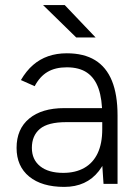

<svg xmlns="http://www.w3.org/2000/svg" viewBox="-20 -721 541 753"><path d="M386 0 381 -75V-268Q381 -332 366.5 -373.5Q352 -415 321.5 -436Q291 -457 242 -457Q197 -457 166.5 -439Q136 -421 116 -383L62 -407Q83 -443 109.5 -466Q136 -489 169 -500.5Q202 -512 242 -512Q309 -512 353 -485Q397 -458 419 -404Q441 -350 441 -268V0ZM232 12Q144 12 94.5 -28.5Q45 -69 45 -141Q45 -215 94.5 -256Q144 -297 232 -297H382V-242H240Q168 -242 136.5 -215.5Q105 -189 105 -141Q105 -95 137.5 -69Q170 -43 228 -43Q276 -43 310.5 -62.5Q345 -82 363 -120Q381 -158 381 -214H416Q416 -112 367.5 -50Q319 12 232 12ZM279 -574 149 -701H234L355 -574Z"/></svg>

Font: Figtree Light
Style: Regular
Weight: 300
Designer: Erik Kennedy
Foundry: Erik Kennedy
Version: Version 2.001;gftools[0.9.30]